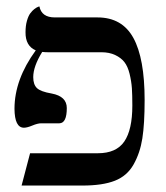

<svg xmlns="http://www.w3.org/2000/svg" viewBox="-20 -575 514 595"><path d="M390.1 -248Q390.1 -280.3 388.7 -301.8Q387.2 -323.2 381.6 -346.2Q376 -369.1 365.5 -382.6Q355 -396 336.9 -404.5Q318.8 -413.1 293.9 -413.1H127.9Q119.1 -413.1 110.8 -414.1Q83 -369.1 83 -335.9Q83 -313 94.5 -302Q106 -291 140.1 -285.2Q187 -276.4 187 -240.2Q187 -193.4 164.1 -192.9H107.9Q96.7 -192.9 80.3 -186Q64 -179.2 54.2 -179.2Q25.4 -179.2 24.9 -237.8Q24.9 -328.6 90.8 -418.9Q58.6 -432.6 59.1 -475.1Q59.1 -495.1 63.5 -510.5Q67.9 -525.9 74 -533.9Q80.1 -542 86.4 -546.9Q92.8 -551.8 97.7 -553.7L102.1 -555.2Q108.9 -521 149.9 -521H282.2Q358.4 -521 393.3 -457.5Q428.2 -394 428.2 -265.1Q428.2 -190.9 421.1 -146Q414.1 -101.1 394 -65.4Q374 -29.8 335.9 -14.9Q297.9 0 235.8 0H46.9L73.2 -100.1H283.2Q340.3 -100.1 365.2 -136.5Q390.1 -172.9 390.1 -248Z"/></svg>

Font: Linux Biolinum O
Style: Bold
Weight: 700
Designer: Philipp H. Poll
Foundry: Philipp H. Poll
Version: Version 1.3.2